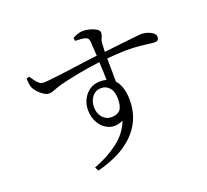

<svg xmlns="http://www.w3.org/2000/svg" viewBox="-140 -949 1279 1185"><g transform="rotate(-20 500.0 -356.5)"><path d="M89 -619 108 -626Q120 -610 130 -595Q140 -580 153 -570.5Q166 -561 183 -561Q196 -561 229.5 -564.5Q263 -568 309.5 -574Q356 -580 406 -587Q456 -594 502 -600Q525 -602 545 -605Q543 -626 542 -647Q540 -676 539 -699Q537 -714 532.5 -720Q528 -726 516 -730Q506 -733 489.5 -734.5Q473 -736 450 -737L448 -757Q461 -764 479 -771Q497 -778 516 -778Q537 -778 561 -771.5Q585 -765 602 -754.5Q619 -744 619 -731Q619 -714 611.5 -700Q604 -686 602 -667Q601 -649 600 -615Q600 -613 600 -610Q655 -616 695 -621Q743 -626 774.5 -629.5Q806 -633 824 -635Q842 -637 850 -637Q868 -637 888 -630.5Q908 -624 922.5 -613Q937 -602 937 -586Q937 -572 930 -566Q923 -560 909 -560Q897 -560 874 -563.5Q851 -567 814 -570.5Q777 -574 721 -574Q670 -573 600 -567Q600 -554 600 -540Q600 -498 601 -454Q601 -433 601 -414Q619 -395 629 -367Q643 -329 643 -278Q643 -209 619 -154Q595 -99 550.5 -56Q506 -13 445 17Q384 47 312 65L299 40Q391 6 460.5 -47Q530 -100 557 -174Q509 -151 468.5 -165Q428 -179 403.5 -218Q379 -257 379 -308Q379 -345 395 -377Q411 -409 440 -429Q469 -449 510 -449Q532 -449 551 -444Q551 -454 550 -465Q550 -491 548 -521Q547 -541 546 -562Q511 -558 474 -552Q417 -543 366.5 -532.5Q316 -522 281 -513Q259 -507 243 -501Q227 -495 215.5 -490.5Q204 -486 190 -486Q174 -486 154.5 -498.5Q135 -511 120 -528Q105 -545 99 -559Q94 -571 92 -587.5Q90 -604 89 -619ZM501 -217Q539 -217 558 -237.5Q577 -258 577 -310Q577 -358 555.5 -383Q534 -408 502 -408Q464 -408 442 -379.5Q420 -351 420 -313Q420 -270 443.5 -243.5Q467 -217 501 -217Z"/></g></svg>

Font: Early Summer Mincho
Style: Regular
Weight: 400
Designer: GuiWonder
Version: Version 1.002